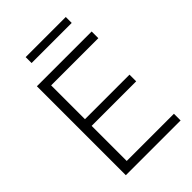

<svg xmlns="http://www.w3.org/2000/svg" viewBox="-250 -970 1076 1076"><g transform="rotate(-45 288.0 -432.5)"><path d="M92 0V-705H526V-652H152V-384H505V-331H152V-53H526V0ZM163 -818V-865H481V-818Z"/></g></svg>

Font: Nunito Sans Light
Style: Regular
Weight: 300
Designer: Vernon Adams
Foundry: Vernon Adams
Version: Version 3.101; ttfautohint (v1.8.4.7-5d5b);gftools[0.9.27]